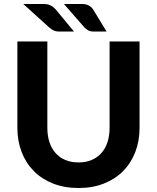

<svg xmlns="http://www.w3.org/2000/svg" viewBox="-20 -933 786 961"><path d="M373 -120Q409.5 -120 438.5 -132.2Q467.5 -144.5 487.5 -167Q507.5 -189.5 518 -221.5Q528.5 -253.5 528.5 -293.5V-725.5H678.5V-293.5Q678.5 -227.5 657.2 -172.2Q636 -117 596.5 -77Q557 -37 500.5 -14.5Q444 8 373 8Q302 8 245.2 -14.5Q188.5 -37 149 -77Q109.5 -117 88.2 -172.2Q67 -227.5 67 -293.5V-725.5H217V-293.5Q217 -253.5 227.5 -221.5Q238 -189.5 258 -167Q278 -144.5 307 -132.2Q336 -120 373 -120ZM389.5 -913Q411 -913 424.5 -905.5Q438 -898 446.5 -885L513.5 -775H448.5Q432.5 -775 423.2 -780Q414 -785 403.5 -794.5L300 -913ZM199 -913Q220.5 -913 234.8 -905.2Q249 -897.5 259.5 -885L350.5 -775H277Q261 -775 250 -779.8Q239 -784.5 227.5 -794.5L96.5 -913Z"/></svg>

Font: Lato 2
Style: Regular
Weight: 800
Designer: Lukasz Dziedzic with Adam Twardoch and Botio Nikoltchev
Foundry: tyPoland Lukasz Dziedzic
Version: Version 2.015; 2015-08-06; http://www.latofonts.com/